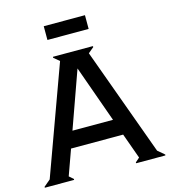

<svg xmlns="http://www.w3.org/2000/svg" viewBox="-126 -981 957 1081"><g transform="rotate(-15 352.0 -440.0)"><path d="M230 -799.8V-879.9H470.2V-799.8ZM704.1 -4.9 703.1 0H533.2L532.2 -4.9L557.1 -26.9L503.9 -174.8H200.2L147 -26.9L171.9 -4.9L170.9 0H1L0 -4.9L39.1 -38.1L268.1 -667L234.9 -694.8L235.8 -700.2H467.8L469.2 -694.8L436 -667L665 -38.1ZM352.1 -601.1 233.9 -270H470.2Z"/></g></svg>

Font: Tiffany Gothic CC
Style: Regular
Weight: 400
Designer: indestructible type*
Foundry: Cowboy Collective
Version: Version 1.000